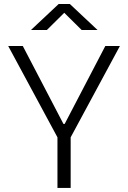

<svg xmlns="http://www.w3.org/2000/svg" viewBox="-20 -918 626 938"><path d="M260.7 0V-247.1L20 -693.4H91.3L290 -312.5H295.9L494.6 -693.4H565.9L325.2 -247.1V0ZM131.3 -771.5 266.6 -898.4H321.3L456.5 -771.5H378.9L293.9 -855.5L209 -771.5Z"/></svg>

Font: Cascadia Mono PL Light
Style: Regular
Weight: 300
Monospace: yes
Designer: Aaron Bell
Foundry: Saja Typeworks
Version: Version 2404.023; ttfautohint (v1.8.4)